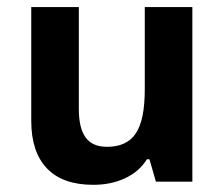

<svg xmlns="http://www.w3.org/2000/svg" viewBox="-20 -511 631 540"><path d="M521 0H418.5L400.4 -63H393.1Q371.6 -28.3 332 -9.8Q292.5 8.8 242.2 8.8Q156.2 8.8 112.1 -37.4Q67.9 -83.5 67.9 -170.9V-491.2H201.7V-204.1Q201.7 -150.9 220.7 -124.5Q239.7 -98.1 280.8 -98.1Q336.9 -98.1 361.8 -135.7Q387.2 -172.9 387.2 -260.3V-491.2H521Z"/></svg>

Font: Khula Bold
Style: Regular
Weight: 700
Designer: Erin McLaughlin, Steve Matteson
Version: Version 1.000;PS 1.0;hotconv 1.0.72;makeotf.lib2.5.5900